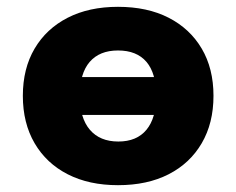

<svg xmlns="http://www.w3.org/2000/svg" viewBox="-20 -532 692 563"><path d="M326 11Q241 11 178.5 -21Q116 -53 81.5 -112Q47 -171 47 -251Q47 -331 81.5 -389.5Q116 -448 178.5 -480Q241 -512 326 -512Q412 -512 474.5 -480Q537 -448 571.5 -389.5Q606 -331 606 -251Q606 -171 571.5 -112Q537 -53 474.5 -21Q412 11 326 11ZM327 -117Q381 -117 409.5 -151.5Q438 -186 438 -251Q438 -317 409.5 -350.5Q381 -384 326 -384Q272 -384 243 -350.5Q214 -317 214 -251Q214 -186 243.5 -151.5Q273 -117 327 -117ZM175 -195V-306H478V-195Z"/></svg>

Font: Nunito Sans 9pt Black
Style: Regular
Weight: 900
Version: Version 3.101;gftools[0.9.27]